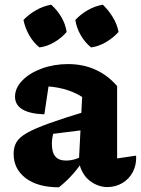

<svg xmlns="http://www.w3.org/2000/svg" viewBox="-20 -787 600 818"><path d="M437 10Q398 10 363 -16.5Q328 -43 316 -97L330 -374Q257 -420 152 -420Q138 -420 123.5 -418.5Q109 -417 95 -415L193 -461L169 -300Q107 -302 75.5 -321Q44 -340 44 -375Q44 -412 75 -444Q106 -476 158 -495Q210 -514 270 -514Q334 -514 387 -490Q440 -466 479 -420V-112L560 -124Q562 -85 546 -54.5Q530 -24 501 -7Q472 10 437 10ZM231 11Q141 11 89.5 -28Q38 -67 38 -132Q38 -160 50 -181Q62 -202 95.5 -221Q129 -240 190.5 -262Q252 -284 351 -314V-235L160 -211L210 -232Q206 -217 203.5 -202.5Q201 -188 201 -175Q201 -137 216 -120Q231 -103 261 -103Q281 -103 301 -109Q321 -115 343 -127V-116Q319 -78 292 -47Q265 -16 231 11ZM198 -767Q224 -744 241.5 -714Q259 -684 264 -651Q243 -626 212 -607.5Q181 -589 148 -585Q123 -605 105 -636Q87 -667 80 -702Q103 -726 133.5 -743.5Q164 -761 198 -767ZM418 -767Q442 -744 460.5 -714Q479 -684 485 -651Q463 -626 431.5 -607.5Q400 -589 368 -585Q342 -606 324 -637Q306 -668 301 -702Q323 -726 353.5 -743.5Q384 -761 418 -767Z"/></svg>

Font: Piazzolla Thin Black
Style: Regular
Weight: 900
Version: Version 2.005